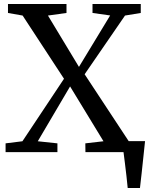

<svg xmlns="http://www.w3.org/2000/svg" viewBox="-20 -763 749 963"><path d="M92.5 -54.5 301 -368 93.5 -685 20 -698V-743H313.5V-698L220.5 -685L376 -427.5L532.5 -685.5L444 -698V-743H686V-698L607 -685L404.5 -390.5L625.5 -55H707.5Q704 -21.5 699.5 20.8Q695 63 690.5 105.2Q686 147.5 682 180H620.5Q618 152.5 614.2 119.5Q610.5 86.5 606.5 55Q602.5 23.5 599.5 0H408.5L408 -44L499 -54.5L331.5 -329.5L169.5 -54.5L268 -44V0H8V-44Z"/></svg>

Font: Merriweather Text
Style: Regular
Weight: 400
Designer: Eben Sorkin
Foundry: Eben Sorkin
Version: Version 2.100; ttfautohint (v1.7.19-72a1) -l 8 -r 50 -G 200 